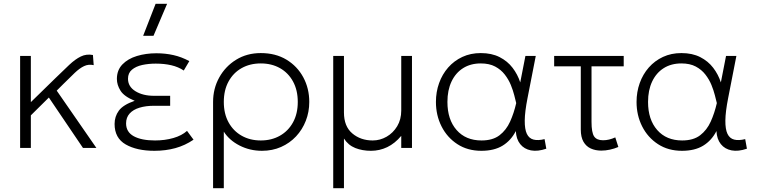

<svg xmlns="http://www.w3.org/2000/svg" viewBox="-20 -772 3958 1002"><path d="M85 0V-480H141V-239L268 -363Q309 -403 340.8 -433Q372.5 -463 401.8 -477.2Q431 -491.5 465 -485L469 -432Q442 -438 418.8 -427Q395.5 -416 369.8 -391.5Q344 -367 309 -332L276 -299L483 0H413L235 -263L141 -170V0Z M786 15Q694 15 636 -18.2Q578 -51.5 578 -125Q578 -164 600.2 -194.5Q622.5 -225 683 -246Q628.5 -268 609.2 -298.2Q590 -328.5 590 -360Q590 -406 618.8 -435.8Q647.5 -465.5 694.5 -479.8Q741.5 -494 796 -494Q842.5 -494 885 -484.5Q927.5 -475 968 -453L939 -404Q910.5 -423 874 -431.5Q837.5 -440 793 -440Q755 -440 722 -432.8Q689 -425.5 668.5 -408.2Q648 -391 648 -361Q648 -320 686.8 -296Q725.5 -272 784 -272H868V-220H784Q741 -220 708 -210Q675 -200 656.5 -179.5Q638 -159 638 -128Q638 -83 678.2 -61Q718.5 -39 789 -39Q841 -39 885 -51.8Q929 -64.5 956 -89L990 -43Q946 -13 895.2 1Q844.5 15 786 15ZM727 -585 792 -752H852L781 -585Z M1092 210V-240Q1092 -309.5 1124 -367.5Q1156 -425.5 1212.2 -460.2Q1268.5 -495 1341 -495Q1418 -495 1474.8 -460.8Q1531.5 -426.5 1562.8 -368.5Q1594 -310.5 1594 -240Q1594 -188 1576 -141.8Q1558 -95.5 1525 -60.2Q1492 -25 1446.8 -5Q1401.5 15 1347 15Q1284 15 1230.2 -12.5Q1176.5 -40 1148 -85V210ZM1341 -39Q1397.5 -39 1441 -63.8Q1484.5 -88.5 1509.2 -133.5Q1534 -178.5 1534 -240Q1534 -301.5 1509.2 -346.8Q1484.5 -392 1441 -416.5Q1397.5 -441 1341 -441Q1284.5 -441 1241 -416.5Q1197.5 -392 1172.8 -346.8Q1148 -301.5 1148 -240Q1148 -178.5 1172.8 -133.5Q1197.5 -88.5 1241 -63.8Q1284.5 -39 1341 -39Z M1719 210V-480H1775V-185Q1775 -112.5 1818.5 -75.8Q1862 -39 1925 -39Q1963.5 -39 1997.5 -58.5Q2031.5 -78 2052.8 -113.2Q2074 -148.5 2074 -195V-480H2130V0H2074V-63Q2041 -23.5 2001 -4.2Q1961 15 1916 15Q1871 15 1834.2 0.5Q1797.5 -14 1775 -49V210Z M2492 15Q2420 15 2366.8 -19.8Q2313.5 -54.5 2284.2 -112.5Q2255 -170.5 2255 -240Q2255 -292 2271.5 -338.2Q2288 -384.5 2319 -419.8Q2350 -455 2393 -475Q2436 -495 2489 -495Q2546 -495 2587.2 -474Q2628.5 -453 2655 -418.2Q2681.5 -383.5 2695 -342L2722 -480H2776L2733 -260Q2719 -189 2718.5 -143.2Q2718 -97.5 2729.5 -73.5Q2741 -49.5 2764.5 -43.5Q2788 -37.5 2822 -46L2831 4Q2786 19.5 2750.8 12.8Q2715.5 6 2694.8 -20Q2674 -46 2672 -88Q2646.5 -38.5 2602.8 -11.8Q2559 15 2492 15ZM2493 -39Q2551.5 -39 2586.8 -66Q2622 -93 2642 -137.2Q2662 -181.5 2674 -234Q2670 -249.5 2663.8 -274.8Q2657.5 -300 2645.8 -328.8Q2634 -357.5 2614.2 -383Q2594.5 -408.5 2564 -424.8Q2533.5 -441 2489 -441Q2436 -441 2397 -416.5Q2358 -392 2336.5 -346.8Q2315 -301.5 2315 -240Q2315 -148 2362.8 -93.5Q2410.5 -39 2493 -39Z M3118 14Q3087.5 14 3063.2 3Q3039 -8 3025 -32.2Q3011 -56.5 3011 -96V-426H2872V-480H3235V-426H3067V-136Q3067 -80.5 3080.5 -60.2Q3094 -40 3127 -40Q3143 -40 3158.8 -43.8Q3174.5 -47.5 3191 -55L3207 -5Q3186 4 3163 9Q3140 14 3118 14Z M3539 15Q3467 15 3413.8 -19.8Q3360.5 -54.5 3331.2 -112.5Q3302 -170.5 3302 -240Q3302 -292 3318.5 -338.2Q3335 -384.5 3366 -419.8Q3397 -455 3440 -475Q3483 -495 3536 -495Q3593 -495 3634.2 -474Q3675.5 -453 3702 -418.2Q3728.5 -383.5 3742 -342L3769 -480H3823L3780 -260Q3766 -189 3765.5 -143.2Q3765 -97.5 3776.5 -73.5Q3788 -49.5 3811.5 -43.5Q3835 -37.5 3869 -46L3878 4Q3833 19.5 3797.8 12.8Q3762.5 6 3741.8 -20Q3721 -46 3719 -88Q3693.5 -38.5 3649.8 -11.8Q3606 15 3539 15ZM3540 -39Q3598.5 -39 3633.8 -66Q3669 -93 3689 -137.2Q3709 -181.5 3721 -234Q3717 -249.5 3710.8 -274.8Q3704.5 -300 3692.8 -328.8Q3681 -357.5 3661.2 -383Q3641.5 -408.5 3611 -424.8Q3580.5 -441 3536 -441Q3483 -441 3444 -416.5Q3405 -392 3383.5 -346.8Q3362 -301.5 3362 -240Q3362 -148 3409.8 -93.5Q3457.5 -39 3540 -39Z"/></svg>

Font: Geologica Roman Thin
Style: Regular
Weight: 250
Designer: Sindre Bremnes, Frode Helland
Foundry: Monokrom Skriftforlag AS
Version: Version 1.010;gftools[0.9.28]